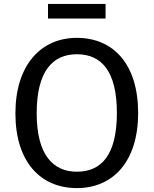

<svg xmlns="http://www.w3.org/2000/svg" viewBox="-20 -951 787 984"><path d="M521 -856V-931H226V-856ZM374 -757C188 -757 59 -616 59 -370C59 -121 188 13 374 13C561 13 688 -125 688 -372C688 -622 561 -757 374 -757ZM374 -673C501 -673 579 -585 579 -372C579 -156 499 -71 374 -71C253 -71 168 -156 168 -370C168 -585 249 -673 374 -673Z"/></svg>

Font: Glow Sans SC Normal Medium
Style: Regular
Weight: 600
Designer: Ryoko NISHIZUKA (kana, bopomofo & ideographs); Paul D. Hunt (Latin, Greek & Cyrillic); Sandoll Communications, Soo-young
Version: Version 0.93